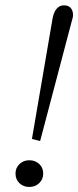

<svg xmlns="http://www.w3.org/2000/svg" viewBox="-20 -702 298 731"><path d="M101.6 -172.9 180.7 -634.8Q183.6 -649.4 189.5 -659.7Q195.3 -669.9 203.6 -675.8Q211.9 -681.6 223.6 -681.6Q238.3 -681.6 246.6 -674.3Q254.9 -667 257.3 -653.8Q259.8 -640.6 253.9 -624L132.8 -165ZM91.8 9.8Q69.3 9.8 54.2 -4.4Q39.1 -18.6 39.1 -41Q39.1 -55.7 45.9 -66.9Q52.7 -78.1 64.5 -85Q76.2 -91.8 91.8 -91.8Q114.3 -91.8 129.4 -77.6Q144.5 -63.5 144.5 -41Q144.5 -19.5 129.4 -4.9Q114.3 9.8 91.8 9.8Z"/></svg>

Font: Crimson Pro ExtraLight Light
Style: Italic
Weight: 300
Italic angle: -12°
Version: Version 1.002